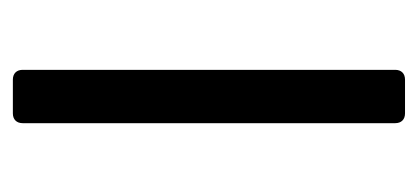

<svg xmlns="http://www.w3.org/2000/svg" viewBox="-200 -466 665 306"><g transform="rotate(90 133.0 -312.5)"><path d="M90.8 -609.4V-15.6C90.8 -5.9 96.7 0 106.4 0H160.2C169.9 0 175.8 -5.9 175.8 -15.6V-609.4C175.8 -619.1 169.9 -625 160.2 -625H106.4C96.7 -625 90.8 -619.1 90.8 -609.4Z"/></g></svg>

Font: Ed Sans Neue
Style: Regular
Weight: 400
Designer: Stephen Hutchings
Version: Version 1.004;PS 001.004;hotconv 1.0.88;makeotf.lib2.5.64775